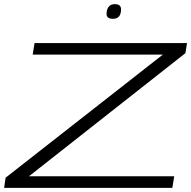

<svg xmlns="http://www.w3.org/2000/svg" viewBox="-24 -908 924 928"><path d="M-4 0 3 -49 763 -644H134L143 -700H880L872 -651L116 -56H818L809 0ZM522 -817Q491 -817 491 -841Q491 -862 501 -875Q511 -888 531 -888Q561 -888 561 -863Q561 -817 522 -817Z"/></svg>

Font: Georama ExtraExtended Light
Style: Italic
Weight: 300
Width: 8
Italic angle: -9°
Designer: Jean-Baptiste Levee
Foundry: Production Type
Version: Version 1.000